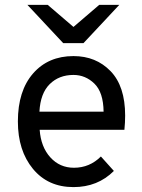

<svg xmlns="http://www.w3.org/2000/svg" viewBox="-20 -752 578 784"><path d="M321 -576H238L92 -732H175L280 -642L385 -732H467ZM280 12Q176 12 114.5 -62.5Q53 -137 53 -256Q53 -381 115 -452Q177 -523 280 -523Q372 -523 431.5 -461.5Q491 -400 491 -280Q491 -252 488 -222H142Q147 -152 185.5 -109.5Q224 -67 282 -67Q346 -67 392 -113L445 -54Q379 12 280 12ZM141 -296H403Q402 -375 365.5 -410.5Q329 -446 280 -446Q221 -446 183 -408.5Q145 -371 141 -296Z"/></svg>

Font: Overpass
Style: Regular
Weight: 400
Designer: Delve Withrington, Thomas Jockin
Foundry: Delve Fonts
Version: Version 3.000;DELV;Overpass